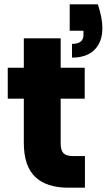

<svg xmlns="http://www.w3.org/2000/svg" viewBox="-20 -873 496 893"><path d="M375 0H297.9Q196.3 0 143.6 -50.3Q90.8 -100.6 90.8 -209V-414.1H16.1V-558.1H90.8V-694.8H262.2V-558.1H374V-414.1H262.2V-206.1Q262.2 -173.3 275.4 -160.2Q288.6 -147 320.8 -147H375ZM314.9 -605V-668.9Q368.2 -668.9 368.2 -710V-730H304.2V-853H435.1Q456.1 -790.5 456.1 -742.2Q456.1 -678.2 419.7 -641.6Q383.3 -605 314.9 -605Z"/></svg>

Font: Biathlonist
Style: Bold
Weight: 700
Designer: Go4gold
Foundry: Go4gold
Version: Version 3.010;FEAKit 1.0